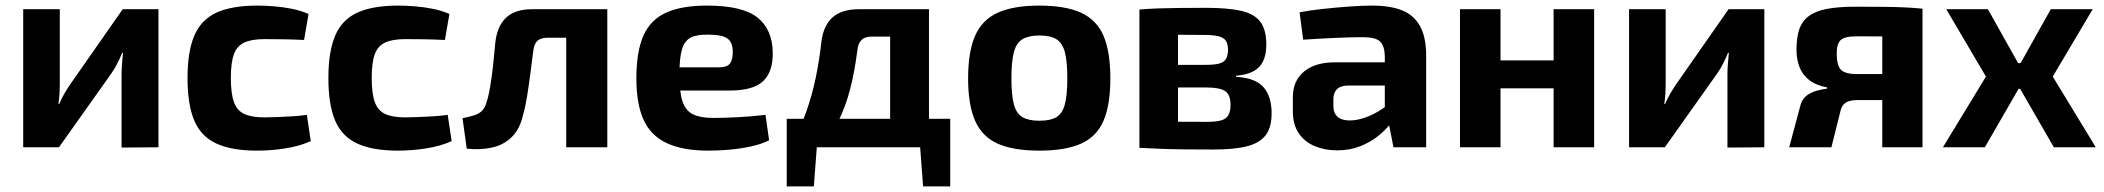

<svg xmlns="http://www.w3.org/2000/svg" viewBox="-20 -527 7530 687"><path d="M547 -494V0L415 1V-259Q415 -278 416.5 -297Q418 -316 420 -338H417Q410 -320 399.5 -299.5Q389 -279 379 -265L191 0H63V-494H194V-228Q194 -210 193 -192.5Q192 -175 189 -155H192Q200 -174 209.5 -190.5Q219 -207 229 -222L419 -494Z M901 -507Q927 -507 959.5 -504.5Q992 -502 1024.5 -495.5Q1057 -489 1084 -477L1068 -384Q1027 -386 991 -386.5Q955 -387 926 -387Q881 -387 854.5 -375Q828 -363 817 -333Q806 -303 806 -248Q806 -193 817 -162Q828 -131 854.5 -119Q881 -107 926 -107Q942 -107 967 -108Q992 -109 1021 -110.5Q1050 -112 1078 -116L1092 -22Q1052 -4 1001 4Q950 12 900 12Q809 12 754 -13.5Q699 -39 675 -96Q651 -153 651 -248Q651 -343 675.5 -400Q700 -457 755 -482Q810 -507 901 -507Z M1405 -507Q1431 -507 1463.5 -504.5Q1496 -502 1528.5 -495.5Q1561 -489 1588 -477L1572 -384Q1531 -386 1495 -386.5Q1459 -387 1430 -387Q1385 -387 1358.5 -375Q1332 -363 1321 -333Q1310 -303 1310 -248Q1310 -193 1321 -162Q1332 -131 1358.5 -119Q1385 -107 1430 -107Q1446 -107 1471 -108Q1496 -109 1525 -110.5Q1554 -112 1582 -116L1596 -22Q1556 -4 1505 4Q1454 12 1404 12Q1313 12 1258 -13.5Q1203 -39 1179 -96Q1155 -153 1155 -248Q1155 -343 1179.5 -400Q1204 -457 1259 -482Q1314 -507 1405 -507Z M2140 -494V-392H1940Q1915 -392 1903 -381Q1891 -370 1888 -344Q1883 -304 1877.5 -262Q1872 -220 1866 -182.5Q1860 -145 1852 -118Q1841 -66 1811.5 -37Q1782 -8 1740.5 1Q1699 10 1650 5L1635 -104Q1659 -109 1675.5 -114Q1692 -119 1703 -129Q1714 -139 1720 -158Q1726 -175 1730.5 -198.5Q1735 -222 1739 -250.5Q1743 -279 1746 -309.5Q1749 -340 1752 -372Q1758 -432 1790 -463Q1822 -494 1884 -494ZM2153 -494V0H2006V-494Z M2510 -507Q2636 -507 2690 -464.5Q2744 -422 2745 -338Q2746 -271 2711 -237Q2676 -203 2590 -203H2313V-286H2550Q2583 -286 2592.5 -300.5Q2602 -315 2602 -341Q2602 -376 2582.5 -389.5Q2563 -403 2515 -403Q2474 -404 2451.5 -392.5Q2429 -381 2420 -350Q2411 -319 2411 -260Q2411 -198 2422 -164.5Q2433 -131 2459.5 -118Q2486 -105 2532 -105Q2567 -105 2617.5 -107.5Q2668 -110 2719 -116L2732 -25Q2704 -11 2667 -3Q2630 5 2591 8.5Q2552 12 2515 12Q2422 12 2364.5 -15.5Q2307 -43 2282 -100Q2257 -157 2257 -246Q2257 -343 2282.5 -400Q2308 -457 2364 -482Q2420 -507 2510 -507Z M3292 -494V-396H3098Q3053 -396 3048 -349Q3038 -270 3022 -208.5Q3006 -147 2981.5 -97Q2957 -47 2919 0H2805Q2842 -62 2864 -124.5Q2886 -187 2899 -250Q2912 -313 2919 -377Q2926 -435 2958.5 -464.5Q2991 -494 3054 -494ZM2903 -5 2892 140H2795V-5ZM3380 -102V0H2795V-102ZM3380 -5V140H3283L3272 -5ZM3304 -494V0H3165V-494Z M3699 -507Q3792 -507 3848 -481.5Q3904 -456 3928.5 -399Q3953 -342 3953 -246Q3953 -152 3928.5 -95Q3904 -38 3848 -13Q3792 12 3699 12Q3606 12 3550 -13Q3494 -38 3469 -95Q3444 -152 3444 -246Q3444 -342 3469 -399Q3494 -456 3550 -481.5Q3606 -507 3699 -507ZM3699 -400Q3661 -400 3639 -387Q3617 -374 3608 -341Q3599 -308 3599 -246Q3599 -186 3608 -153Q3617 -120 3639 -107.5Q3661 -95 3699 -95Q3738 -95 3759.5 -107.5Q3781 -120 3790 -153Q3799 -186 3799 -246Q3799 -308 3790 -341Q3781 -374 3759.5 -387Q3738 -400 3699 -400Z M4294 -499Q4375 -499 4422 -488Q4469 -477 4490 -448.5Q4511 -420 4511 -368Q4511 -315 4486 -288Q4461 -261 4403 -256V-252Q4473 -248 4501.5 -214.5Q4530 -181 4530 -122Q4530 -71 4508.5 -43Q4487 -15 4441.5 -3.5Q4396 8 4322 8Q4263 8 4218 7.5Q4173 7 4135 5.5Q4097 4 4057 2L4070 -93Q4092 -92 4153 -91.5Q4214 -91 4298 -91Q4330 -91 4348.5 -96Q4367 -101 4375 -114.5Q4383 -128 4383 -152Q4383 -188 4364 -201Q4345 -214 4295 -214H4069V-295H4295Q4325 -295 4342 -299.5Q4359 -304 4366.5 -316Q4374 -328 4374 -349Q4374 -370 4366 -381.5Q4358 -393 4339 -397.5Q4320 -402 4287 -402Q4237 -402 4198 -402.5Q4159 -403 4128 -402.5Q4097 -402 4070 -400L4057 -493Q4093 -496 4127 -497Q4161 -498 4201 -498.5Q4241 -499 4294 -499ZM4195 -493V2H4057V-493Z M4890 -507Q4953 -507 4995.5 -490.5Q5038 -474 5060.5 -434.5Q5083 -395 5083 -327V0H4966L4945 -107L4935 -122V-327Q4934 -363 4918 -378.5Q4902 -394 4856 -394Q4817 -394 4760 -391.5Q4703 -389 4643 -385L4630 -483Q4666 -490 4712.5 -495Q4759 -500 4806 -503.5Q4853 -507 4890 -507ZM5022 -304 5021 -221H4802Q4775 -220 4763 -207Q4751 -194 4751 -172V-148Q4751 -123 4765.5 -109.5Q4780 -96 4810 -96Q4836 -96 4866.5 -107Q4897 -118 4927 -138Q4957 -158 4981 -185V-121Q4972 -106 4954.5 -83.5Q4937 -61 4910 -39.5Q4883 -18 4846.5 -3.5Q4810 11 4764 11Q4720 11 4683.5 -4.5Q4647 -20 4626.5 -51Q4606 -82 4606 -128V-179Q4606 -238 4646 -271Q4686 -304 4756 -304Z M5349 -494V0H5204V-494ZM5548 -311V-211H5343V-311ZM5684 -494V0H5539V-494Z M6293 -494V0L6161 1V-259Q6161 -278 6162.5 -297Q6164 -316 6166 -338H6163Q6156 -320 6145.5 -299.5Q6135 -279 6125 -265L5937 0H5809V-494H5940V-228Q5940 -210 5939 -192.5Q5938 -175 5935 -155H5938Q5946 -174 5955.5 -190.5Q5965 -207 5975 -222L6165 -494Z M6620 -503Q6684 -503 6725 -502.5Q6766 -502 6797 -500.5Q6828 -499 6859 -496L6846 -393Q6837 -396 6778 -396.5Q6719 -397 6623 -397Q6580 -397 6566 -383.5Q6552 -370 6552 -336Q6552 -294 6566.5 -278Q6581 -262 6625 -262H6847L6850 -171Q6834 -170 6808 -169.5Q6782 -169 6739 -169Q6696 -169 6628 -169Q6600 -169 6585.5 -160.5Q6571 -152 6566 -132L6533 0H6382L6423 -153Q6430 -175 6446.5 -186.5Q6463 -198 6482.5 -203Q6502 -208 6518 -210V-214Q6477 -222 6453 -241Q6429 -260 6418.5 -288Q6408 -316 6408 -349Q6408 -391 6417.5 -420.5Q6427 -450 6451 -468.5Q6475 -487 6516 -495Q6557 -503 6620 -503ZM6859 -496V0H6715V-496Z M7468 -494 7325 -253 7479 0H7329L7183 -253L7318 -494ZM7093 -494 7228 -253 7082 0H6932L7086 -253L6944 -494ZM7284 -301V-209H7129V-301Z"/></svg>

Font: Exo 2
Style: Bold
Weight: 700
Designer: Natanael Gama
Foundry: Natanael Gama
Version: Version 2.010